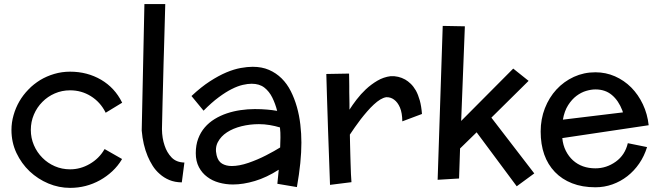

<svg xmlns="http://www.w3.org/2000/svg" viewBox="-20 -869 3223 940"><path d="M577.1 -368.2 578.1 -366.2 497.1 -316.9 496.1 -319.8Q470.7 -369.6 424.8 -398.2Q378.9 -426.8 323.2 -426.8Q283.2 -426.8 248.3 -411.6Q213.4 -396.5 187.5 -370.1Q161.1 -343.8 146 -308.3Q130.9 -272.9 130.9 -232.9Q130.9 -193.4 146 -158.2Q161.1 -123 187.5 -96.7Q213.4 -70.3 248.3 -55.2Q283.2 -40 323.2 -40Q374 -40 419.4 -66.4Q464.8 -92.8 490.2 -136.2L492.2 -139.2L577.1 -90.8L576.2 -87.9Q557.1 -56.2 530 -30.8Q502.9 -5.4 469.7 13.2Q401.9 50.8 323.2 50.8Q268.1 50.8 216.8 29.3Q165.5 7.8 125 -30.3Q85 -68.4 60.5 -120.1Q36.1 -171.9 36.1 -232.9Q36.1 -269.5 46.4 -305.2Q66.9 -377.4 119.1 -430.7Q131.8 -444.3 146.5 -455.8Q161.1 -467.3 176.8 -477.1Q208.5 -496.1 245.6 -507.1Q282.7 -518.1 323.2 -518.1Q407.2 -518.1 475.1 -478.5Q542 -439 577.1 -368.2Z M882.8 -73.2 870.1 23.9Q835.4 23.4 808.8 12.2Q782.2 1 762.2 -17.1Q741.7 -34.7 727.3 -57.6Q712.9 -80.6 703.1 -104Q679.7 -159.7 673.8 -230L687 -849.1H789.1L784.7 -689.9Q783.7 -653.8 782.7 -620.8Q781.7 -587.9 780.8 -558.1Q779.3 -499 778.1 -451.9Q776.9 -404.8 775.9 -369.1Q773.4 -284.7 772.9 -236.8Q773.4 -191.9 786.1 -155.8Q796.9 -122.6 819.8 -98.4Q842.8 -74.2 882.8 -73.2Z M1433.6 46.9 1337.9 30.8 1344.7 -38.1Q1285.2 0 1227.8 17.1Q1170.4 34.2 1120.6 34.2Q1085.4 34.2 1052.5 25.1Q1019.5 16.1 994.6 -2.9Q969.2 -21.5 953.9 -50.5Q938.5 -79.6 938.5 -119.1Q938.5 -158.7 950.2 -189.9Q961.9 -221.2 982.4 -245.1Q1002.9 -269 1030.8 -286.1Q1058.6 -303.2 1090.8 -314Q1122.6 -324.7 1157.7 -329.8Q1192.9 -335 1227.5 -335Q1259.8 -335 1287.6 -332.5Q1315.4 -330.1 1336.9 -326.2Q1328.1 -360.8 1313.2 -391.1Q1298.3 -421.4 1274.2 -440.2Q1250 -459 1211.9 -459Q1192.9 -459 1168.5 -453.4Q1144 -447.8 1114.7 -433.1Q1085.4 -418.5 1050.8 -392.8Q1016.1 -367.2 976.6 -327.1L917.5 -398.9Q964.4 -442.9 1007.3 -470.7Q1050.3 -498.5 1088.4 -514.6Q1126 -530.3 1158.4 -536.1Q1190.9 -542 1216.8 -542Q1262.2 -542 1296.9 -526.9Q1332 -511.7 1358.9 -485.1Q1385.7 -458.5 1403.8 -422.4Q1421.4 -387.7 1433.6 -345.2Q1445.3 -303.7 1450.4 -259.3Q1455.6 -214.8 1455.6 -170.9Q1455.6 -124 1450.2 -70.3Q1444.8 -16.6 1433.6 46.9ZM1351.6 -147Q1352.5 -171.4 1353 -195.3Q1353.5 -219.2 1350.6 -245.1Q1326.7 -252.4 1300.3 -256.8Q1273.9 -261.2 1247.6 -261.2Q1203.6 -261.2 1162.4 -251Q1121.1 -240.7 1091.3 -221.2Q1061.5 -201.7 1046.6 -173.3Q1031.7 -145 1040.5 -108.9Q1047.4 -79.6 1067.1 -67.9Q1086.9 -56.2 1114.7 -56.2Q1150.9 -56.2 1195.8 -71.5Q1240.7 -86.9 1282.5 -108.4Q1324.2 -129.9 1351.6 -147Z M2045.9 -311 1949.7 -274.9Q1949.2 -316.4 1938.2 -342.3Q1927.2 -368.2 1909.2 -381.3Q1892.1 -394 1870.6 -393.1Q1856.4 -390.6 1841.8 -381.8Q1826.7 -372.6 1810.3 -357.4Q1793.9 -342.3 1777.8 -323.7Q1769.5 -314.5 1761.7 -304.7Q1753.9 -294.9 1746.1 -285.2Q1731 -265.6 1717.3 -245.8Q1703.6 -226.1 1692.9 -210Q1693.4 -189.9 1693.8 -164.3Q1694.3 -138.7 1695.1 -114Q1695.8 -89.4 1696.3 -72.3Q1697.3 -41.5 1698.2 -16.8Q1699.2 7.8 1700.7 22.9L1595.7 36.1L1585.9 -237.8Q1585 -265.6 1584 -297.6Q1583 -329.6 1582 -358.2Q1581.1 -386.7 1580.6 -403.3Q1578.6 -472.2 1577.6 -506.8L1689 -508.8Q1689.5 -493.7 1689.5 -478.8Q1689.5 -463.9 1689.9 -448.2Q1689.9 -432.6 1689.9 -418.2Q1689.9 -403.8 1690.4 -391.1Q1690.9 -376 1690.9 -361.1Q1690.9 -346.2 1690.9 -332Q1705.1 -354.5 1725.6 -381.3Q1746.1 -408.2 1771.5 -432.1Q1797.4 -456.1 1827.6 -473.9Q1857.9 -491.7 1892.6 -496.1Q1930.7 -498 1963.9 -479.5Q1977.5 -471.7 1991 -458.7Q2004.4 -445.8 2016.1 -425.8Q2027.3 -405.3 2035.2 -377.2Q2043 -349.1 2045.9 -311Z M2122.6 11.2 2147.5 -742.2 2255.9 -740.2 2237.8 -276.9 2492.7 -533.2 2567.9 -473.1 2385.7 -293 2595.7 -20 2509.8 43 2313.5 -221.2 2232.4 -142.1 2227.5 4.9Z M2895 -44.9Q2949.2 -44.9 2994.6 -77.4Q3040 -109.9 3053.7 -168L3147.9 -148.9Q3134.3 -104.5 3109.4 -68.4Q3084.5 -32.2 3051.3 -6.3Q3018.1 19.5 2978.3 33.7Q2938.5 47.9 2895 47.9Q2830.6 47.9 2780.8 28.3Q2731 8.8 2696.8 -26.9Q2627 -99.6 2627 -225.1Q2627 -286.1 2647.7 -339.1Q2668.5 -392.1 2704.6 -431.2Q2740.7 -470.2 2789.6 -492.7Q2838.4 -515.1 2895 -515.1Q2945.8 -515.1 2990.7 -495.4Q3035.6 -475.6 3070.3 -440.9Q3105 -405.8 3127.4 -358.4Q3149.9 -311 3155.8 -255.9L2732.9 -192.9Q2736.3 -158.2 2750.2 -130.6Q2764.2 -103 2785.2 -84Q2828.6 -44.9 2895 -44.9ZM2735.8 -283.2 3029.8 -318.8 3026.9 -328.1Q3008.3 -376.5 2975.8 -403.8Q2943.4 -431.2 2895 -431.2Q2874.5 -431.2 2850.1 -424.1Q2825.7 -417 2802.7 -399.9Q2779.8 -382.8 2761.5 -354.2Q2743.2 -325.7 2735.8 -283.2Z"/></svg>

Font: Preahvihear
Style: Regular
Weight: 400
Designer: Danh Hong
Version: Version 8.002; ttfautohint (v1.8.3)